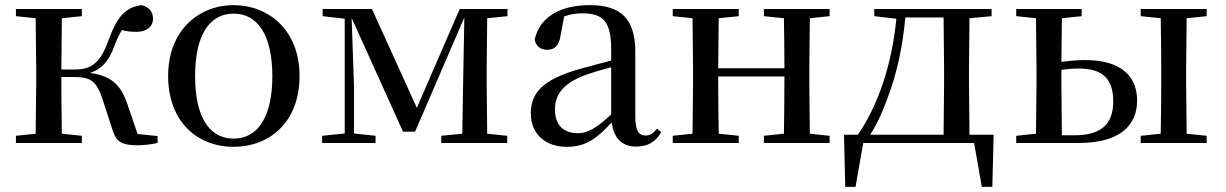

<svg xmlns="http://www.w3.org/2000/svg" viewBox="-20 -557 4778 748"><path d="M418 -52C432 -5 453 9 517 9C540 9 571 5 594 0V-27L516 -35L476 -152C450 -229 412 -261 331 -273C374 -287 404 -316 428 -384C437 -408 446 -425 455 -440C472 -435 489 -433 512 -433C550 -433 576 -452 576 -484C576 -512 561 -529 532 -537C468 -529 436 -492 401 -396C367 -301 326 -286 267 -286H219L221 -486L299 -494V-522H42V-494L119 -486L121 -292V-230L119 -36L42 -28V0H299V-28L221 -36C220 -92 219 -178 219 -257H268C332 -257 355 -242 378 -175Z M890 15C1030 15 1147 -81 1147 -261C1147 -441 1025 -537 890 -537C756 -537 635 -440 635 -261C635 -82 750 15 890 15ZM890 -17C796 -17 740 -101 740 -260C740 -420 796 -504 890 -504C984 -504 1041 -420 1041 -260C1041 -101 984 -17 890 -17Z M1323 0H1443V-28L1359 -37V-222L1350 -487L1550 -44H1597L1789 -489L1784 -220L1781 -36L1699 -28V0H1956V-28L1878 -36L1876 -230V-292L1878 -486L1957 -494V-522H1771L1604 -137L1429 -522H1237V-494L1323 -484V-37L1235 -28V0Z M2458 14C2502 14 2534 -3 2556 -42L2540 -56C2523 -36 2511 -29 2495 -29C2469 -29 2455 -46 2455 -104V-355C2455 -483 2399 -537 2278 -537C2157 -537 2080 -486 2063 -402C2068 -377 2086 -363 2112 -363C2139 -363 2159 -378 2164 -420L2178 -493C2203 -502 2226 -505 2249 -505C2328 -505 2361 -475 2361 -365V-321C2319 -310 2273 -298 2234 -287C2096 -247 2048 -196 2048 -116C2048 -32 2108 15 2188 15C2262 15 2305 -17 2363 -80C2371 -21 2401 14 2458 14ZM2361 -111C2301 -55 2267 -38 2231 -38C2177 -38 2142 -68 2142 -130C2142 -189 2175 -232 2256 -263C2286 -274 2323 -285 2361 -295Z M2956 -494 3034 -486C3035 -432 3036 -351 3036 -291H2778L2780 -486L2858 -494V-522H2601V-494L2678 -486L2680 -292V-230L2678 -36L2601 -28V0H2858V-28L2780 -36C2779 -92 2778 -179 2778 -259H3036C3036 -179 3035 -92 3034 -36L2956 -28V0H3212V-28L3135 -36L3133 -230V-292L3135 -486L3212 -494V-522H2956Z M3386 -494 3472 -484C3455 -307 3402 -148 3322 -32H3268L3273 171H3313L3343 0H3775L3805 171H3846L3851 -32H3757L3755 -230V-292L3757 -486L3843 -494V-522H3386ZM3656 -32H3370C3397 -74 3419 -123 3437 -173C3474 -269 3497 -377 3507 -489H3656L3658 -292V-230Z M3939 0H4183C4347 0 4410 -72 4410 -165C4410 -257 4351 -323 4208 -323C4178 -323 4146 -320 4115 -316L4117 -486L4194 -494V-522H3939V-494L4016 -486L4018 -292V-230L4016 -36L3939 -28ZM4115 -285C4136 -288 4159 -290 4184 -290C4274 -290 4317 -251 4317 -162C4317 -70 4266 -30 4166 -30H4117L4115 -230ZM4424 -494 4502 -486C4503 -430 4504 -346 4504 -292V-230C4504 -175 4503 -92 4502 -36L4424 -28V0H4681V-28L4603 -36L4601 -230V-292L4603 -486L4681 -494V-522H4424Z"/></svg>

Font: Noto Serif TC Medium
Style: Regular
Weight: 500
Designer: Ryoko NISHIZUKA 西塚涼子 (kana & ideographs); Frank Grießhammer (Latin, Greek & Cyrillic); Wenlong ZHANG 张文龙 (bopomofo); San
Foundry: Adobe
Version: Version 2.001;hotconv 1.1.0;makeotfexe 2.6.0